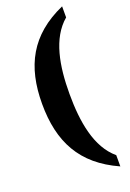

<svg xmlns="http://www.w3.org/2000/svg" viewBox="-171 -830 693 1027"><g transform="rotate(-20 175.5 -316.5)"><path d="M326 139V75C228 -7 203 -159 203 -318C203 -476 228 -626 326 -709V-772C125 -683 47 -532 47 -318C47 -102 125 49 326 139Z"/></g></svg>

Font: Noto Serif Bengali ExtraCondensed ExtraBold
Style: Regular
Weight: 800
Width: 2
Designer: Juan Bruce, Universal Thirst, Indian Type Foundry and the Monotype Design Team.
Foundry: Monotype Imaging Inc.
Version: Version 2.003